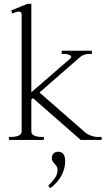

<svg xmlns="http://www.w3.org/2000/svg" viewBox="-20 -737 567 1011"><path d="M515 -16V0H405L154 -220L145 -213V-45Q145 -30 160.5 -23Q176 -16 198 -16H211V0H27V-16H40Q63 -16 78.5 -23Q94 -30 94 -45V-661Q94 -676 79 -676Q68 -676 45 -666L39 -682L125 -717H145V-251L348 -427Q355 -433 355 -438Q355 -444 344 -448.5Q333 -453 320 -453H305V-470H464V-453H450Q419 -453 400 -435L188 -250L427 -41Q441 -29 459.5 -22.5Q478 -16 490 -16ZM323 112Q323 152 303 188.5Q283 225 245 254L234 241Q256 220 269.5 200Q283 180 283 158Q283 147 279.5 141Q276 135 268 126Q261 119 257 112Q253 105 253 96Q253 81 262 71.5Q271 62 286 62Q323 62 323 112Z"/></svg>

Font: Taviraj ExtraLight
Style: Regular
Weight: 200
Designer: Katatrad Team
Foundry: CadsonDemak
Version: Version 1.030